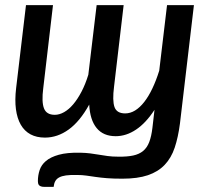

<svg xmlns="http://www.w3.org/2000/svg" viewBox="-20 -530 815 750"><path d="M737.5 -510 683 -48Q676 6 662.5 46.5Q649 87 623.2 114Q597.5 141 557.5 154.5Q517.5 168 458 168Q422 168 397.5 166Q373 164 353.8 161.2Q334.5 158.5 317.8 156Q301 153.5 280 153.5Q254.5 153 238 155.2Q221.5 157.5 211.2 163Q201 168.5 196 177.5Q191 186.5 189.5 200H154Q145 200 139.8 198Q134.5 196 132 192.8Q129.5 189.5 128.8 185.5Q128 181.5 128 177.5Q128 155 134.8 134.5Q141.5 114 159.5 98.8Q177.5 83.5 209.8 74.5Q242 65.5 293 66.5Q315.5 67 332.5 69.2Q349.5 71.5 366 74.2Q382.5 77 400.5 79.5Q418.5 82 442.5 82Q476.5 82.5 500 77.5Q523.5 72.5 539 59.8Q554.5 47 563 24.8Q571.5 2.5 575.5 -31.5L583.5 -101Q550 -49.5 511.5 -23.8Q473 2 432 2Q383.5 2 357.5 -29.8Q331.5 -61.5 328.5 -121.5Q292 -55.5 248.2 -24Q204.5 7.5 155.5 7.5Q123 7.5 99.2 -5.2Q75.5 -18 61.2 -42.8Q47 -67.5 42.2 -103.5Q37.5 -139.5 43 -186L81.5 -510H187L149 -186Q142 -132 151.8 -106.8Q161.5 -81.5 194 -81.5Q212 -81.5 230.5 -92Q249 -102.5 266 -122.5Q283 -142.5 298.2 -171.5Q313.5 -200.5 325 -238L357.5 -510H463L425.5 -191.5Q418.5 -137 427.2 -112Q436 -87 469 -87Q489 -87 507.8 -98.5Q526.5 -110 543.5 -131.8Q560.5 -153.5 575.2 -184.5Q590 -215.5 602 -254L632.5 -510Z"/></svg>

Font: Lato Semibold
Style: Italic
Weight: 600
Italic angle: -7°
Designer: Lukasz Dziedzic
Foundry: tyPoland Lukasz Dziedzic
Version: Version 2.006; 2014-01-15